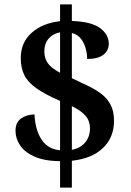

<svg xmlns="http://www.w3.org/2000/svg" viewBox="-20 -780 599 879"><path d="M255 -42Q183 -43 138 -63Q93 -83 72 -114.5Q51 -146 51 -181Q51 -220 77 -238Q103 -256 138 -256Q141 -186 170 -141.5Q199 -97 255 -92V-318Q186 -348 146.5 -376Q107 -404 91 -437Q75 -470 75 -514Q75 -585 124.5 -629.5Q174 -674 255 -683V-760H309V-684Q398 -681 438 -651.5Q478 -622 478 -580Q478 -548 453 -529Q428 -510 379 -510Q379 -533 372.5 -557.5Q366 -582 351 -602Q336 -622 309 -629V-422Q344 -405 378.5 -389Q413 -373 441 -352.5Q469 -332 485.5 -302Q502 -272 502 -227Q502 -151 451.5 -102.5Q401 -54 309 -44V79H255ZM255 -632Q222 -626 202.5 -603Q183 -580 183 -545Q183 -513 199 -490.5Q215 -468 255 -447ZM309 -94Q349 -102 370.5 -128.5Q392 -155 392 -192Q392 -226 372 -249.5Q352 -273 309 -294Z"/></svg>

Font: Noto Naskh Arabic UI Semi
Style: Bold
Weight: 700
Designer: Monotype Design Team, David Williams, Mohamad Dakak and Nizar Qandah
Foundry: Monotype Imaging Inc.
Version: Version 2.014; ttfautohint (v1.8.4.7-5d5b)